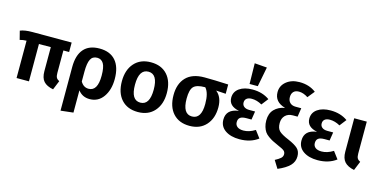

<svg xmlns="http://www.w3.org/2000/svg" viewBox="-92 -1353 4181 2097"><g transform="rotate(15 1998.0 -304.0)"><path d="M584 -423H519V-169Q519 -134 528.5 -116.5Q538 -99 562 -87L520 16Q446 2 411.5 -36.5Q377 -75 377 -151V-423L243 -422V0H103V-422Q61 -421 28 -411L3 -509Q52 -530 141 -530H584Z M897 -546Q1016 -546 1079 -474Q1142 -402 1142 -266Q1142 -144 1085.5 -64Q1029 16 932 16Q849 16 801 -48V204L659 220V-274Q659 -407 719 -476.5Q779 -546 897 -546ZM892 -90Q994 -90 994 -265Q994 -361 969.5 -401.5Q945 -442 898 -442Q845 -442 823 -398Q801 -354 801 -259V-148Q834 -90 892 -90Z M1731 -265Q1731 -138 1663 -61Q1595 16 1477 16Q1358 16 1290.5 -58.5Q1223 -133 1223 -265Q1223 -393 1291 -469.5Q1359 -546 1478 -546Q1597 -546 1664 -471.5Q1731 -397 1731 -265ZM1478 -440Q1371 -440 1371 -265Q1371 -90 1477 -90Q1583 -90 1583 -265Q1583 -440 1478 -440Z M2354 -530V-425L2244 -432Q2315 -376 2315 -260Q2315 -136 2247 -60Q2179 16 2061 16Q1942 16 1874.5 -58.5Q1807 -133 1807 -265Q1807 -392 1876.5 -465Q1946 -538 2084 -538Q2190 -538 2354 -530ZM2167 -260Q2167 -385 2120 -436H2117Q2024 -436 1989.5 -400.5Q1955 -365 1955 -265Q1955 -90 2061 -90Q2167 -90 2167 -260Z M2574 -829 2714 -818 2671 -596H2578ZM2627 -546Q2739 -546 2819 -489L2760 -413Q2702 -446 2645 -446Q2608 -446 2587.5 -430Q2567 -414 2567 -384Q2567 -355 2588.5 -338Q2610 -321 2648 -321H2714L2699 -226H2641Q2593 -226 2571.5 -209.5Q2550 -193 2550 -158Q2550 -125 2574 -106Q2598 -87 2644 -87Q2708 -87 2775 -129L2836 -48Q2751 16 2626 16Q2526 16 2464 -27Q2402 -70 2402 -147Q2402 -265 2542 -282Q2423 -306 2423 -400Q2423 -468 2479 -507Q2535 -546 2627 -546Z M3102 -757Q3212 -757 3288 -698L3225 -620Q3172 -655 3122 -655Q3082 -655 3061 -633Q3040 -611 3040 -573Q3040 -532 3063.5 -509Q3087 -486 3128 -486H3192L3177 -387H3124Q3070 -387 3038 -355Q3006 -323 3006 -269Q3006 -211 3034.5 -182Q3063 -153 3145 -119Q3222 -86 3255 -54.5Q3288 -23 3288 34Q3288 94 3245.5 138Q3203 182 3112 221L3058 134Q3100 112 3120.5 93.5Q3141 75 3141 49Q3141 24 3123.5 9Q3106 -6 3049 -30Q3008 -48 2985 -60Q2962 -72 2934 -92Q2906 -112 2891.5 -133.5Q2877 -155 2867 -187Q2857 -219 2857 -259Q2857 -339 2902 -385Q2947 -431 3020 -444Q2896 -478 2896 -590Q2896 -663 2954 -710Q3012 -757 3102 -757Z M3510 -546Q3622 -546 3702 -489L3643 -413Q3585 -446 3528 -446Q3491 -446 3470.5 -430Q3450 -414 3450 -384Q3450 -355 3471.5 -338Q3493 -321 3531 -321H3597L3582 -226H3524Q3476 -226 3454.5 -209.5Q3433 -193 3433 -158Q3433 -125 3457 -106Q3481 -87 3527 -87Q3591 -87 3658 -129L3719 -48Q3634 16 3509 16Q3409 16 3347 -27Q3285 -70 3285 -147Q3285 -265 3425 -282Q3306 -306 3306 -400Q3306 -468 3362 -507Q3418 -546 3510 -546Z M3921 -530V-170Q3921 -134 3930.5 -116.5Q3940 -99 3965 -87L3923 16Q3849 1 3814 -38Q3779 -77 3779 -152V-530Z"/></g></svg>

Font: Fira Sans SemiBold
Style: Regular
Weight: 600
Designer: bBox Type GmbH & Carrois Corporate GbR & Edenspiekermann AG
Foundry: bBox Type GmbH & Carrois Corporate GbR & Edenspiekermann AG
Version: Version 4.301;PS 004.301;hotconv 1.0.88;makeotf.lib2.5.64775